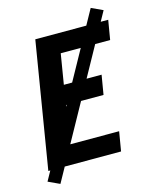

<svg xmlns="http://www.w3.org/2000/svg" viewBox="-133 -909 846 1081"><g transform="rotate(-15 290.5 -368.5)"><path d="M35 0H459L478 -113H190L227 -333H446L465 -446H245L274 -622H562L581 -735H156ZM82 88 570 -794 503 -825 15 57Z"/></g></svg>

Font: Iosevka Sparkle Extrabold
Style: Italic
Weight: 800
Italic angle: -9°
Designer: Belleve Invis
Foundry: Belleve Invis
Version: Version 4.5.0; ttfautohint (v1.8.3)